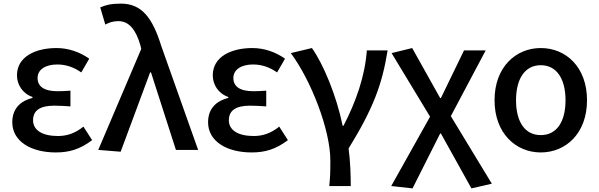

<svg xmlns="http://www.w3.org/2000/svg" viewBox="-20 -830 3318 1063"><path d="M289 14C363 14 422 -3 490 -54L442 -129C394 -90 347 -77 301 -77C213 -77 163 -110 163 -164C163 -218 201 -245 281 -245C309 -245 338 -243 370 -241V-328C344 -326 320 -325 298 -325C222 -325 188 -353 188 -398C188 -447 235 -473 297 -473C345 -473 389 -458 430 -429L474 -505C422 -542 359 -564 293 -564C176 -564 74 -516 74 -413C74 -363 103 -313 160 -293V-288C96 -272 48 -231 48 -153C48 -48 151 14 289 14Z M648 10 811 -429H816L954 0H1077L873 -575C824 -733 764 -810 649 -810C595 -810 565 -802 535 -789L563 -694C584 -705 604 -713 636 -713C693 -713 732 -667 757 -580L762 -559L524 0Z M1373 14C1447 14 1506 -3 1574 -54L1526 -129C1478 -90 1431 -77 1385 -77C1297 -77 1247 -110 1247 -164C1247 -218 1285 -245 1365 -245C1393 -245 1422 -243 1454 -241V-328C1428 -326 1404 -325 1382 -325C1306 -325 1272 -353 1272 -398C1272 -447 1319 -473 1381 -473C1429 -473 1473 -458 1514 -429L1558 -505C1506 -542 1443 -564 1377 -564C1260 -564 1158 -516 1158 -413C1158 -363 1187 -313 1244 -293V-288C1180 -272 1132 -231 1132 -153C1132 -48 1235 14 1373 14Z M1803 200H1922C1922 137 1919 59 1910 -8C2047 -230 2096 -364 2126 -551H2011C2000 -403 1949 -264 1882 -134H1877C1843 -301 1770 -475 1707 -564L1590 -536C1703 -384 1809 -110 1809 59C1809 124 1808 151 1803 200Z M2264 213 2417 -91H2421L2590 213L2703 187L2476 -187L2669 -551H2549L2421 -287H2417L2262 -564L2148 -536L2361 -184L2146 200Z M2974 14C3113 14 3230 -92 3230 -275C3230 -459 3113 -564 2974 -564C2836 -564 2718 -459 2718 -275C2718 -92 2836 14 2974 14ZM2974 -82C2885 -82 2837 -157 2837 -275C2837 -392 2885 -469 2974 -469C3063 -469 3111 -392 3111 -275C3111 -157 3063 -82 2974 -82Z"/></svg>

Font: Noto Sans CJK TC Medium
Style: Regular
Weight: 500
Designer: Ryoko NISHIZUKA 西塚涼子 (kana, bopomofo & ideographs); Paul D. Hunt (Latin, Greek & Cyrillic); Sandoll Communications 산돌커뮤니
Foundry: Adobe
Version: Version 2.004;hotconv 1.0.118;makeotfexe 2.5.65603